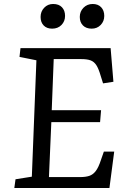

<svg xmlns="http://www.w3.org/2000/svg" viewBox="-20 -945 632 965"><path d="M163 -642 78 -659 83 -703H536L550 -534L498 -526L486 -564Q476 -599 464.5 -617Q453 -635 435.5 -641.5Q418 -648 389 -648H250L240 -391H488L483 -331H238L226 -55H383Q410 -55 428.5 -61Q447 -67 461 -85Q475 -103 487 -140L502 -183H554L530 0H52L58 -44L140 -57ZM184 -860Q184 -887 202 -906Q220 -925 247 -925Q276 -925 291.5 -908.5Q307 -892 307 -865Q307 -838 289 -819.5Q271 -801 242 -801Q215 -801 199.5 -817Q184 -833 184 -860ZM381 -860Q381 -887 399.5 -906Q418 -925 446 -925Q473 -925 488.5 -908.5Q504 -892 504 -865Q504 -838 486 -819.5Q468 -801 441 -801Q413 -801 397 -817Q381 -833 381 -860Z"/></svg>

Font: Literata 18pt
Style: Italic
Weight: 400
Italic angle: -2°
Designer: Latin by Veronika Burian and Jose Scaglione. Greek by Irene Vlachou. Cyrillic by Vera Evstafieva
Foundry: TypeTogether
Version: Version 3.103;gftools[0.9.29]